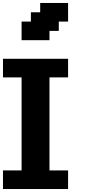

<svg xmlns="http://www.w3.org/2000/svg" viewBox="-20 -1270 602 1290"><path d="M0 0H437.5V-125H312.5V-750H437.5V-875H0V-750H125V-125H0ZM125 -1000H312.5V-1062.5H375V-1125H437.5V-1250H250V-1187.5H187.5V-1125H125Z"/></svg>

Font: Faithful 32x
Style: Semibold
Weight: 400
Foundry: Faithful Resource Pack
Version: Version 1.0; January 27, 2023